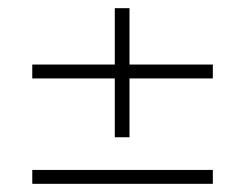

<svg xmlns="http://www.w3.org/2000/svg" viewBox="-20 -500 600 470"><path d="M59 -308V-342H261V-480H297V-342H501V-308H297V-164H261V-308ZM59 -84H501V-50H59Z"/></svg>

Font: Titillium Web[RUS by Daymarius]
Style: Regular
Weight: 200
Designer: Cyrillization by Daymarius
Foundry: Cyrillization by Daymarius
Version: Version 1.002 September 11, 2018